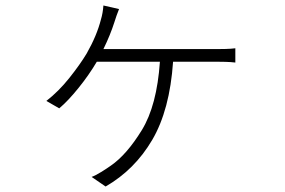

<svg xmlns="http://www.w3.org/2000/svg" viewBox="-20 -616 1040 700"><path d="M357 -437H768Q784 -437 803 -437.5Q822 -438 838 -440V-388Q821 -390 802 -390.5Q783 -391 768 -391H611Q599 -215 535 -106Q471 3 365 64L314 29Q328 24 349 11Q370 -2 384 -12Q442 -52 497 -141.5Q552 -231 563 -391H333Q304 -342 266 -295Q228 -248 196 -221L149 -248Q194 -283 233 -332Q272 -381 296 -421Q333 -486 348 -545Q355 -568 357 -596L414 -583Q404 -558 397 -535Q382 -488 357 -437Z"/></svg>

Font: LXGW 975 Gothic SC 200W
Style: Regular
Weight: 200
Version: Version 2.01;February 25, 2021